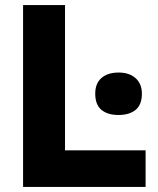

<svg xmlns="http://www.w3.org/2000/svg" viewBox="-20 -733 620 753"><path d="M70.5 0V-713H235V-143.5H551V0ZM444.5 -282Q402.5 -282 378 -302Q353.5 -322 353.5 -366Q353.5 -406 378 -427.2Q402.5 -448.5 445.5 -448.5Q487.5 -448.5 512 -426.2Q536.5 -404 536.5 -366Q536.5 -322 511.8 -302Q487 -282 444.5 -282Z"/></svg>

Font: Commissioner
Style: Bold
Weight: 700
Designer: Kostas Bartsokas
Foundry: Kostas Bartsokas
Version: Version 1.000; ttfautohint (v1.8.3)